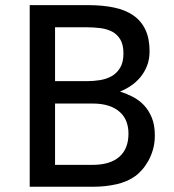

<svg xmlns="http://www.w3.org/2000/svg" viewBox="-20 -709 660 729"><path d="M92.8 -689.5H314.9Q369.6 -689.5 412.8 -680.4Q456.1 -671.4 486.1 -650.6Q516.1 -629.9 532 -596.4Q547.9 -563 547.9 -514.6Q547.9 -483.4 538.1 -458.7Q528.3 -434.1 512.5 -415.3Q496.6 -396.5 476.6 -383.1Q456.5 -369.6 435.5 -361.3Q459.5 -354 483.4 -341.8Q507.3 -329.6 525.9 -310.3Q544.4 -291 556.2 -262.7Q567.9 -234.4 567.9 -194.8Q567.9 -165.5 560.8 -141.1Q553.7 -116.7 542.7 -97.4Q531.7 -78.1 518.8 -63.7Q505.9 -49.3 494.1 -40.5L494.6 -41Q463.4 -18.6 421.6 -9.3Q379.9 0 335.9 0H92.8ZM189 -400.9H311Q335 -400.9 359.6 -404.8Q384.3 -408.7 404.1 -419.9Q423.8 -431.2 436.3 -451.9Q448.7 -472.7 448.7 -506.3Q448.7 -539.1 437 -558.8Q425.3 -578.6 405.8 -588.9Q386.2 -599.1 360.8 -602.3Q335.4 -605.5 308.1 -605.5H189ZM189 -315.9V-83H331.1Q397.9 -83 432.9 -113.5Q467.8 -144 467.8 -201.7Q467.8 -226.6 460 -247.3Q452.1 -268.1 435.3 -283.4Q418.5 -298.8 392.6 -307.4Q366.7 -315.9 330.6 -315.9Z"/></svg>

Font: Shanti
Style: Regular
Weight: 400
Designer: vernon adams
Foundry: vernon adams
Version: Version 1.000